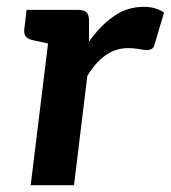

<svg xmlns="http://www.w3.org/2000/svg" viewBox="-20 -543 501 563"><path d="M70 0 133 -514H208Q227 -514 234 -506.5Q241 -499 241 -482V-421Q275 -469 314.5 -496Q354 -523 401 -523Q420 -523 435 -518.5Q450 -514 461 -506L433 -412Q431 -403 424.5 -399.5Q418 -396 411 -396Q406 -396 388.5 -399Q371 -402 357 -402Q319 -402 289.5 -381Q260 -360 236 -320L197 0ZM158 -514 132 -413 77 -425Q63 -428 56.5 -435Q50 -442 51 -456L58 -514Z"/></svg>

Font: Aleo
Style: Bold Italic
Weight: 700
Italic angle: -7°
Version: Version 2.001;gftools[0.9.29]